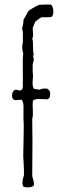

<svg xmlns="http://www.w3.org/2000/svg" viewBox="-20 -825 299 834"><path d="M82 -304V-351Q84 -382 73 -392Q68 -392 55.5 -390.5Q43 -389 40 -392Q31 -398 32.5 -412.5Q34 -427 42 -433Q48 -437 57 -433.5Q66 -430 70 -433Q81 -435 79 -460Q80 -477 79 -526Q78 -575 81 -592Q73 -621 79 -638Q79 -645 79.5 -658.5Q80 -672 79.5 -682.5Q79 -693 76 -700Q82 -724 82 -739Q84 -743 88 -749.5Q92 -756 95 -761.5Q98 -767 100 -772Q105 -779 112.5 -784Q120 -789 132.5 -795.5Q145 -802 149 -804Q182 -806 201 -805Q210 -799 211.5 -779Q213 -759 204 -752Q203 -750 183.5 -750Q164 -750 161 -750Q154 -748 133 -731Q132 -726 127.5 -717Q123 -708 122 -701Q122 -697 123 -686.5Q124 -676 123.5 -669Q123 -662 120 -657Q124 -649 123.5 -623.5Q123 -598 127 -589Q124 -585 124 -581.5Q124 -578 125.5 -572.5Q127 -567 127 -564Q126 -560 124 -554Q122 -548 122 -544V-514Q122 -511 123 -503Q124 -495 123 -490Q123 -486 122 -474Q121 -462 122 -454.5Q123 -447 127 -440Q130 -438 138.5 -437.5Q147 -437 149 -435Q151 -435 156.5 -437Q162 -439 166 -440H185Q186 -438 194 -433Q198 -427 198 -416Q198 -405 194 -399Q193 -398 191 -397Q189 -396 188 -395Q187 -394 184.5 -393.5Q182 -393 179 -394Q174 -394 163.5 -394.5Q153 -395 147.5 -395Q142 -395 135 -393.5Q128 -392 123 -388Q121 -375 122.5 -347Q124 -319 120 -309Q122 -232 120 -60Q120 -58 124.5 -43.5Q129 -29 127 -20Q122 -13 107 -11.5Q92 -10 82 -14Q72 -28 84 -64V-90Q84 -99 82.5 -118.5Q81 -138 81 -148Q81 -158 82.5 -226.5Q84 -295 82 -304Z"/></svg>

Font: FuturaRenner Light
Style: Regular
Weight: 300
Designer: BSozoo
Foundry: BSozoo
Version: Version 1.001;PS 001.001;hotconv 1.0.70;makeotf.lib2.5.58329